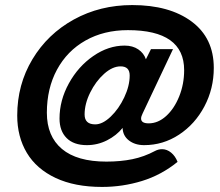

<svg xmlns="http://www.w3.org/2000/svg" viewBox="-20 -729 870 758"><path d="M48 -273Q48 -395 108 -495Q168 -595 271.5 -652Q375 -709 502 -709Q649 -709 736.5 -644Q824 -579 824 -461Q824 -379 787 -309Q750 -239 687 -197.5Q624 -156 549 -156Q513 -156 489 -174.5Q465 -193 464 -224Q440 -194 402.5 -175Q365 -156 323 -156Q271 -156 243 -184Q215 -212 215 -261Q215 -333 252 -400Q289 -467 348.5 -508Q408 -549 472 -549Q504 -549 526 -534Q548 -519 556 -495L576 -535H663L543 -281Q537 -269 537 -261Q537 -242 567 -242Q604 -242 636 -271Q668 -300 687.5 -348.5Q707 -397 707 -452Q707 -610 485 -610Q390 -610 317.5 -569Q245 -528 205 -454Q165 -380 165 -284Q165 -191 224.5 -141Q284 -91 400 -91Q456 -91 502.5 -100.5Q549 -110 592 -133Q605 -140 620 -140Q639 -140 655.5 -126.5Q672 -113 681 -90Q617 -38 540.5 -14.5Q464 9 383 9Q275 9 199.5 -26.5Q124 -62 86 -125.5Q48 -189 48 -273ZM492 -431Q492 -467 456 -467Q424 -467 391 -437.5Q358 -408 336 -363.5Q314 -319 314 -277Q314 -238 356 -238Q385 -238 417 -268.5Q449 -299 470.5 -344.5Q492 -390 492 -431Z"/></svg>

Font: K2D
Style: Bold Italic
Weight: 700
Italic angle: -10°
Designer: Katatrad Aksorn Co.,Ltd.
Foundry: Cadson Demak Co.,Ltd.
Version: Version 1.000; ttfautohint (v1.6)